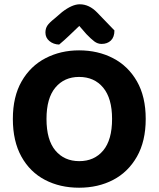

<svg xmlns="http://www.w3.org/2000/svg" viewBox="-20 -859 740 896"><path d="M660 -304Q660 -200 619 -128Q578 -56 508 -19.5Q438 17 349 17Q260 17 190 -19.5Q120 -56 80 -128Q40 -200 40 -304Q40 -408 81 -479.5Q122 -551 192.5 -587.5Q263 -624 349 -624Q437 -624 507.5 -587.5Q578 -551 619 -479.5Q660 -408 660 -304ZM503 -304Q503 -400 461.5 -450Q420 -500 349 -500Q280 -500 238.5 -450.5Q197 -401 197 -304Q197 -206 238.5 -156.5Q280 -107 350 -107Q420 -107 461.5 -156.5Q503 -206 503 -304ZM350 -738Q328 -717 304 -694Q280 -671 256 -651Q229 -652 210.5 -667.5Q192 -683 192 -707Q192 -726 201 -739.5Q210 -753 234 -772L270 -803Q317 -839 352 -839Q396 -839 433 -801L514 -717Q514 -686 497.5 -670Q481 -654 454 -654Q436 -654 420.5 -665.5Q405 -677 383 -700Z"/></svg>

Font: Baloo Bhaijaan 2
Style: Bold
Weight: 700
Designer: Sanskriti Dholi, Noopur Datye and Ek Type
Foundry: Ek Type
Version: Version 1.701